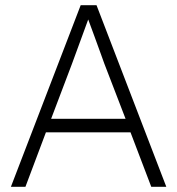

<svg xmlns="http://www.w3.org/2000/svg" viewBox="-20 -720 682 740"><path d="M22 0 291 -700H352L621 0H563L483 -210H157L78 0ZM257 -473 177 -262H464L382 -475Q379 -483 368.5 -512.5Q358 -542 344.5 -578.5Q331 -615 320 -645Q310 -618 297.5 -583.5Q285 -549 273.5 -518Q262 -487 257 -473Z"/></svg>

Font: Readex Pro ExtraLight
Style: Regular
Weight: 200
Designer: Bonnie Shaver-Troup, Thomas Jockin
Foundry: Lexend
Version: Version 1.203; ttfautohint (v1.8.3)